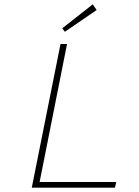

<svg xmlns="http://www.w3.org/2000/svg" viewBox="-20 -862 640 882"><path d="M126 0 258 -660H288L162 -26H514L508 0ZM278 -716 266 -732 406 -842 424 -816Z"/></svg>

Font: SourceCodeVF
Style: Italic
Weight: 200
Italic angle: -11°
Monospace: yes
Designer: Paul D. Hunt, Teo Tuominen
Foundry: Adobe
Version: Version 1.026;hotconv 1.1.0;makeotfexe 2.6.0